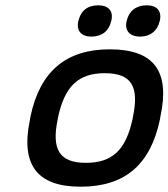

<svg xmlns="http://www.w3.org/2000/svg" viewBox="-20 -695 635 724"><path d="M95 -256 93 -244C57 -73 120 9 284 9C450 9 547 -73 583 -244L585 -256C622 -427 560 -509 394 -509C230 -509 131 -427 95 -256ZM198 -247 199 -253C224 -370 276 -419 375 -419C475 -419 506 -370 481 -253L480 -247C455 -130 404 -81 304 -81C205 -81 173 -130 198 -247ZM275 -615C268 -580 285 -557 325 -557C365 -557 392 -580 399 -615L400 -617C408 -653 390 -675 350 -675C309 -675 284 -653 276 -617ZM457 -615C450 -580 468 -557 509 -557C548 -557 574 -580 582 -615L583 -617C590 -653 573 -675 533 -675C493 -675 466 -653 458 -617Z"/></svg>

Font: LT Wave Text Medium Italic
Style: Regular
Weight: 500
Designer: Daniel Lyons
Version: Version 2.5 (Glyphs App)